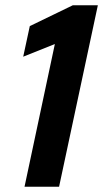

<svg xmlns="http://www.w3.org/2000/svg" viewBox="-20 -708 391 728"><path d="M73 0 188 -541 68 -493 93 -609 256 -688H351L204 0Z"/></svg>

Font: Saira SemiCondensed SemiBold
Style: Italic
Weight: 600
Width: 4
Italic angle: -12°
Designer: Hector Gatti with collaboration of the Omnibus-Type team
Foundry: Omnibus-Type
Version: Version 1.101